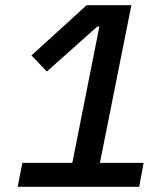

<svg xmlns="http://www.w3.org/2000/svg" viewBox="-20 -718 640 738"><path d="M515 0H48L66 -92H258L362 -616H354L160 -443L101 -505L313 -698H485L364 -92H532Z"/></svg>

Font: IBM Plex Sans Medium
Style: Italic
Weight: 500
Italic angle: -11.31°
Designer: Mike Abbink, Paul van der Laan, Pieter van Rosmalen
Foundry: Bold Monday
Version: Version 3.201